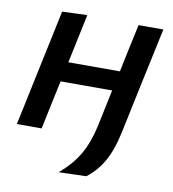

<svg xmlns="http://www.w3.org/2000/svg" viewBox="-77 -569 726 805"><g transform="rotate(10 286.0 -166.0)"><path d="M18.5 0Q30 -54.5 40.8 -105.5Q51.5 -156.5 64.5 -218L75 -267.5Q90 -337.5 101 -390.2Q112 -443 123.5 -497L230 -501Q218.5 -445.5 207.8 -395Q197 -344.5 186 -292.5H405.5Q418 -353 428.2 -400.5Q438.5 -448 449 -497H554.5Q543 -443 531.8 -390.2Q520.5 -337.5 505.5 -267.5Q494.5 -215.5 486.5 -177.8Q478.5 -140 471.8 -107.5Q465 -75 457 -38Q441.5 35 413.5 84.2Q385.5 133.5 343 165L226 168.5Q281 122 310.2 70.5Q339.5 19 354.5 -51L387.5 -208H168Q155.5 -150 145.2 -101.2Q135 -52.5 124 0Z"/></g></svg>

Font: Commissioner Medium
Style: Italic
Weight: 500
Italic angle: -12°
Designer: Kostas Bartsokas
Foundry: Kostas Bartsokas
Version: Version 1.000; ttfautohint (v1.8.3)